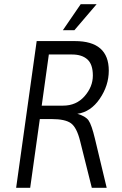

<svg xmlns="http://www.w3.org/2000/svg" viewBox="-20 -896 583 916"><path d="M226 -328H170L124 0H57L155 -700H337Q499 -700 499 -559Q499 -488 456 -425Q413 -362 349 -353Q388 -342 402.5 -321.5Q417 -301 433 -234L489 0H418L362 -224Q346 -288 318.5 -308Q291 -328 226 -328ZM324 -636H213L179 -392H281Q344 -392 383.5 -437Q423 -482 423 -535.5Q423 -589 397 -612.5Q371 -636 324 -636ZM280 -752 365 -876H441L335 -752Z"/></svg>

Font: Gudea
Style: Italic
Weight: 400
Version: Version 1.002